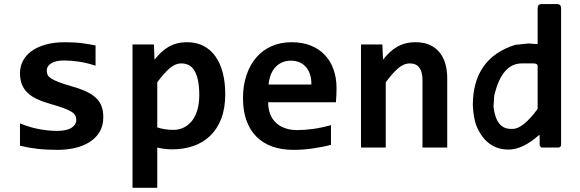

<svg xmlns="http://www.w3.org/2000/svg" viewBox="-20 -710 2789 924"><path d="M477.1 -146Q477.1 -103.5 458.3 -73.5Q439.5 -43.5 408.4 -24.7Q377.4 -5.9 338.1 2.7Q298.8 11.2 257.8 11.2Q203.1 11.2 159.2 6.1Q115.2 1 76.2 -8.8V-116.2Q122.1 -97.2 167.7 -88.6Q213.4 -80.1 253.9 -80.1Q300.8 -80.1 324 -95Q347.2 -109.9 347.2 -133.8Q347.2 -145 342.3 -154.3Q337.4 -163.6 324 -172.1Q310.5 -180.7 286.1 -189.7Q261.7 -198.7 222.2 -210Q185.5 -220.2 158 -233.2Q130.4 -246.1 112.3 -263.7Q94.2 -281.2 85.2 -304.4Q76.2 -327.6 76.2 -358.9Q76.2 -389.2 89.8 -416Q103.5 -442.9 130.6 -463.1Q157.7 -483.4 198.2 -495.1Q238.8 -506.8 293 -506.8Q339.8 -506.8 376 -502Q412.1 -497.1 439.9 -491.2V-394Q397.5 -407.7 360.1 -413.3Q322.8 -418.9 286.1 -418.9Q249.5 -418.9 227.3 -405.8Q205.1 -392.6 205.1 -369.1Q205.1 -357.9 209.5 -349.1Q213.9 -340.3 226.8 -332Q239.7 -323.7 262.9 -314.7Q286.1 -305.7 324.2 -294.9Q367.2 -282.7 396.5 -268.8Q425.8 -254.9 443.6 -237.3Q461.4 -219.7 469.2 -197.3Q477.1 -174.8 477.1 -146Z M1064 -256.8Q1064 -188.5 1044.7 -138.7Q1025.4 -88.9 991 -55.9Q956.5 -22.9 909.7 -7.1Q862.8 8.8 807.6 8.8Q789.1 8.8 770.5 6.3Q752 3.9 736.8 0V193.8H617.7V-496.1H720.7L723.6 -422.9Q738.8 -441.9 755.1 -457.5Q771.5 -473.1 790.5 -484.1Q809.6 -495.1 831.5 -501Q853.5 -506.8 880.9 -506.8Q924.8 -506.8 959 -489.3Q993.2 -471.7 1016.4 -439.2Q1039.6 -406.7 1051.8 -360.6Q1064 -314.5 1064 -256.8ZM939 -252Q939 -293 933.1 -321.8Q927.2 -350.6 916.3 -369.1Q905.3 -387.7 889.4 -396.2Q873.5 -404.8 853 -404.8Q822.8 -404.8 795.2 -380.4Q767.6 -356 736.8 -314V-97.2Q751 -91.8 771.7 -88.4Q792.5 -85 814 -85Q842.3 -85 865.5 -96.7Q888.7 -108.4 905 -129.9Q921.4 -151.4 930.2 -182.4Q939 -213.4 939 -252Z M1599.6 -286.1Q1599.6 -273.9 1598.9 -254.4Q1598.1 -234.9 1596.7 -217.8H1270.5Q1270.5 -185.1 1280.5 -160.2Q1290.5 -135.3 1308.8 -118.4Q1327.1 -101.6 1352.8 -92.8Q1378.4 -84 1409.7 -84Q1445.8 -84 1487.1 -89.6Q1528.3 -95.2 1572.8 -107.9V-13.2Q1553.7 -7.8 1531.2 -3.4Q1508.8 1 1485.4 4.4Q1461.9 7.8 1438 9.5Q1414.1 11.2 1391.6 11.2Q1335 11.2 1290 -4.9Q1245.1 -21 1213.9 -52.5Q1182.6 -84 1166 -130.4Q1149.4 -176.8 1149.4 -237.8Q1149.4 -298.3 1166 -347.9Q1182.6 -397.5 1212.9 -432.9Q1243.2 -468.3 1286.4 -487.5Q1329.6 -506.8 1382.8 -506.8Q1435.5 -506.8 1476.1 -490.5Q1516.6 -474.1 1543.9 -444.8Q1571.3 -415.5 1585.4 -375Q1599.6 -334.5 1599.6 -286.1ZM1478.5 -303.2Q1479 -332.5 1471.2 -354.2Q1463.4 -376 1450 -390.1Q1436.5 -404.3 1418.7 -411.1Q1400.9 -418 1380.4 -418Q1335.4 -418 1306.6 -387.9Q1277.8 -357.9 1272.5 -303.2Z M2013.2 0V-323.2Q2013.2 -404.8 1952.6 -404.8Q1922.4 -404.8 1894.8 -380.4Q1867.2 -356 1836.4 -314V0H1717.3V-496.1H1820.3L1823.2 -422.9Q1838.4 -441.9 1854.7 -457.5Q1871.1 -473.1 1890.1 -484.1Q1909.2 -495.1 1931.2 -501Q1953.1 -506.8 1980.5 -506.8Q2018.6 -506.8 2046.9 -494.4Q2075.2 -481.9 2094.2 -459.2Q2113.3 -436.5 2122.8 -404.5Q2132.3 -372.6 2132.3 -333V0Z M2587.4 -690.4H2660.2Q2680.2 -690.4 2680.2 -670.4V-10.3Q2680.2 -5.4 2670.4 0H2587.4Q2582.5 0 2577.1 -10.3V-59.6H2573.7Q2495.1 9.8 2427.7 9.8Q2319.8 9.8 2272 -106.4Q2258.8 -142.6 2255.4 -202.6Q2255.4 -430.7 2460.9 -494.6Q2468.3 -494.6 2523.9 -501Q2552.2 -498 2567.4 -498V-670.4Q2567.4 -690.4 2587.4 -690.4ZM2355 -195.8Q2367.7 -89.8 2438 -89.8H2447.8Q2496.6 -89.8 2567.4 -186V-395Q2564 -404.8 2547.4 -404.8H2491.2Q2394.5 -404.8 2358.4 -249Z"/></svg>

Font: Code New Roman
Style: Bold
Weight: 700
Monospace: yes
Designer: Sam Radian
Foundry: Code New Roman
Version: Version 1.508 October 19, 2014